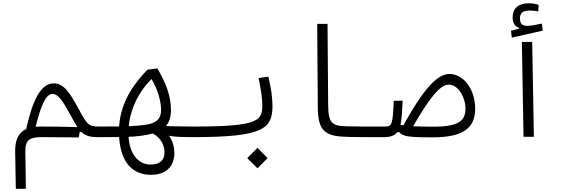

<svg xmlns="http://www.w3.org/2000/svg" viewBox="-20 -840 3556 1179"><path d="M77.1 319.3H138.7L135.7 90.3C134.8 29.3 153.3 2 231.9 2C288.6 2 391.1 3.4 463.9 3.9L469.2 -28.8L480.5 -29.3C504.9 -5.9 532.7 2 580.1 2C603.5 2 616.2 -5.9 616.2 -32.2C616.2 -53.7 607.4 -63 585.9 -63C523.4 -63 513.7 -75.7 460.9 -174.8C406.7 -274.4 371.1 -328.1 309.1 -328.1C227.1 -328.1 177.7 -213.9 140.6 -47.4C91.8 -25.4 71.8 21.5 73.2 92.8ZM455.6 -59.6C391.6 -61.5 293.5 -63 227.5 -63C217.3 -63 207.5 -62.5 198.7 -61.5C229.5 -182.6 258.3 -263.2 302.7 -263.2C336.4 -263.2 365.7 -220.7 414.1 -131.3C430.2 -101.6 442.9 -78.1 455.6 -59.6Z M907.7 233.4C998 233.4 1050.8 183.1 1050.8 98.6C1050.8 68.8 1042 24.4 1017.6 -6.3C1058.6 1 1106.9 2 1166 2C1205.1 2 1217.3 -2.9 1217.3 -34.2C1217.3 -59.6 1204.1 -63 1171.9 -63C1111.8 -63 1055.2 -64 998.5 -65.9C1020.5 -90.8 1029.8 -123.5 1029.8 -164.6C1029.8 -255.9 995.6 -334.5 946.3 -420.4L885.3 -412.1C818.4 -342.3 721.7 -228 711.4 -63.5C676.3 -63 634.8 -63 585.9 -63C565.4 -63 553.7 -58.6 553.7 -33.7C553.7 -5.9 560.1 2 580.1 2C589.8 2 599.1 2 608.4 2C647.5 2 681.2 2 711.4 1.5C721.2 157.7 793.9 233.4 907.7 233.4ZM770.5 -64.9C781.2 -176.3 835.4 -281.7 910.6 -354.5C950.7 -287.1 969.2 -214.8 969.2 -164.6C969.2 -107.9 937.5 -83 874.5 -73.7C845.2 -69.3 812.5 -66.9 770.5 -64.9ZM918 -20.5C972.2 8.8 990.2 57.1 990.2 96.7C990.2 143.6 960.9 170.4 904.8 170.4C834.5 170.4 776.9 113.8 769.5 0C823.7 -2 867.7 -7.3 912.6 -19C914.6 -19.5 916 -20 918 -20.5Z M1166 2C1598.6 2 1653.3 -49.3 1653.3 -191.4C1653.3 -241.2 1643.1 -306.2 1627.9 -369.1L1567.9 -360.8C1580.1 -301.8 1590.8 -241.2 1590.8 -192.4C1590.8 -97.2 1563 -63 1171.9 -63C1161.1 -63 1153.3 -53.7 1153.3 -33.7C1153.3 -9.8 1156.7 2 1166 2ZM1561 193.4 1623.5 130.9 1561 67.9 1498.5 130.9Z M2337.9 2C2355.5 2 2364.3 -9.3 2364.3 -33.7C2364.3 -53.7 2356 -63 2343.8 -63C2325.7 -63 2309.1 -63 2293 -63C2217.3 -63 2159.7 -63 2105.5 -64.5C2017.1 -67.4 1996.1 -85 1995.1 -197.3L1991.2 -693.4H1927.7L1931.6 -175.3C1932.6 -41 1976.1 -5.9 2089.8 -0.5C2149.4 2.4 2216.3 2 2288.1 2C2304.7 2 2321.3 2 2337.9 2Z M2635.7 3.4C2827.6 3.4 2897.9 -55.7 2897.9 -172.9C2897.9 -289.1 2828.6 -385.7 2739.3 -385.7C2657.7 -385.7 2568.4 -271.5 2457 -70.3C2450.7 -70.8 2444.3 -71.8 2439 -72.8C2447.3 -107.9 2449.2 -157.2 2452.6 -221.7L2397.9 -220.7C2391.1 -76.7 2388.2 -63 2343.8 -63L2337.9 2C2378.4 2 2403.3 -7.8 2419.4 -28.3H2433.6C2450.7 0 2504.4 3.4 2635.7 3.4ZM2517.1 -64.9C2613.3 -232.4 2681.6 -320.3 2734.9 -320.3C2798.3 -320.3 2838.4 -235.4 2838.4 -175.3C2838.4 -99.6 2799.8 -62 2639.6 -62C2589.4 -62 2549.8 -63 2517.1 -64.9Z M3194.8 0H3258.3L3248 -582.5H3184.6ZM3122.6 -608.9 3313 -651.9 3307.1 -695.3C3276.9 -689.5 3241.2 -681.2 3219.7 -681.2C3186.5 -681.2 3172.9 -692.9 3172.9 -727.5C3172.9 -759.3 3189 -775.4 3235.4 -775.4C3252.9 -775.4 3268.6 -772.9 3285.2 -770.5L3287.6 -810.1C3269 -816.4 3250 -819.8 3226.1 -819.8C3165.5 -819.8 3127.9 -790 3127.9 -733.9C3127.9 -699.7 3140.1 -678.7 3166 -669.9V-663.6L3117.7 -651.4Z"/></svg>

Font: Cascadia Mono Light
Style: Regular
Weight: 300
Monospace: yes
Designer: Aaron Bell
Foundry: Saja Typeworks
Version: Version 2404.023